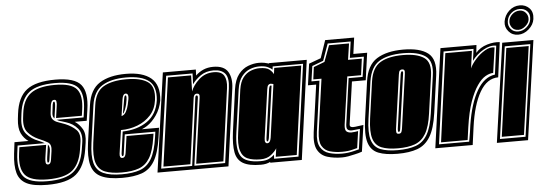

<svg xmlns="http://www.w3.org/2000/svg" viewBox="-58 -808 2734 957"><g transform="rotate(-5 1309.5 -330.0)"><path d="M144 13Q76 13 41 -4.5Q6 -22 -4.5 -59.5Q-15 -97 -8 -156L-1 -213H69Q46 -229 33.5 -255Q21 -281 26 -327L29 -352Q39 -435 85 -470.5Q131 -506 228 -506Q325 -506 356.5 -467.5Q388 -429 375 -343L367 -288H307Q330 -273 344.5 -248Q359 -223 352 -179L347 -147Q334 -63 289.5 -25Q245 13 144 13ZM146 -5Q236 -5 277 -38.5Q318 -72 330 -147L335 -179Q343 -226 321 -252.5Q299 -279 262 -290L246 -295Q238 -297 231 -299.5Q224 -302 219 -306H353L358 -343Q369 -420 341 -454.5Q313 -489 225 -489Q137 -489 96 -457Q55 -425 46 -352L43 -327Q37 -277 60 -250Q83 -223 120 -209Q125 -207 134 -203Q143 -199 149 -195H13L8 -156Q-2 -77 26.5 -41Q55 -5 146 -5ZM148 -14Q63 -14 35 -48Q7 -82 17 -156L21 -186H155L146 -125Q143 -107 145 -97Q147 -88 156 -88Q164 -88 168 -95Q172 -102 173 -112L179 -153Q184 -186 165.5 -197Q147 -208 118 -220Q87 -234 67 -257.5Q47 -281 52 -327L55 -352Q63 -420 102.5 -450Q142 -480 224 -480Q306 -480 333 -448Q360 -416 349 -343L345 -315H216L224 -371Q227 -386 225 -397Q224 -406 215 -406Q206 -406 202 -399.5Q198 -393 196 -383L191 -341Q189 -321 198 -310Q207 -299 223.5 -293.5Q240 -288 258 -281Q292 -267 313 -246Q334 -225 326 -179L321 -147Q310 -77 272 -45.5Q234 -14 148 -14ZM208 -314Q198 -322 200 -341L205 -383Q206 -387 208 -393Q208 -397 213 -397Q219 -397 216 -371ZM157 -97Q151 -97 155 -125L164 -186Q174 -176 171 -153L165 -112Q163 -97 157 -97Z M519 11Q451 11 413.5 -7Q376 -25 365 -67Q354 -109 364 -179L390 -365Q401 -442 450 -473Q499 -504 581 -504Q665 -504 707 -469Q749 -434 741 -357Q733 -315 711.5 -284Q690 -253 664 -236Q658 -232 652 -229Q646 -226 637 -222H723L716 -173Q705 -97 681 -57Q657 -17 617.5 -3Q578 11 519 11ZM519 -7Q574 -7 610 -20Q646 -33 667.5 -69.5Q689 -106 699 -176L703 -204H550L537 -111Q536 -97 530 -97Q525 -97 526 -111L541 -219Q615 -221 664.5 -255.5Q714 -290 724 -360Q731 -429 694 -457.5Q657 -486 581 -486Q506 -486 461.5 -458.5Q417 -431 407 -362L381 -176Q372 -112 382 -75Q392 -38 425.5 -22.5Q459 -7 519 -7ZM519 -16Q468 -16 436 -28.5Q404 -41 392.5 -75Q381 -109 390 -176L416 -361Q425 -428 467 -452.5Q509 -477 581 -477Q653 -477 688.5 -452.5Q724 -428 715 -361Q709 -316 682 -286.5Q655 -257 616 -242Q577 -227 533 -227L516 -111Q513 -88 528 -88Q543 -88 546 -111L558 -195H693L690 -176Q680 -109 659.5 -75Q639 -41 605 -28.5Q571 -16 519 -16ZM542 -296Q557 -300 565.5 -316Q574 -332 578 -351Q586 -383 584 -394.5Q582 -406 572 -406Q558 -406 554 -379ZM550 -308 562 -378Q564 -390 566 -393.5Q568 -397 571 -397Q579 -397 570 -354Q566 -338 560.5 -324Q555 -310 550 -308Z M696 0 766 -495H931L930 -465Q947 -482 969 -491.5Q991 -501 1018 -501Q1072 -501 1091.5 -469Q1111 -437 1104 -386L1051 0ZM716 -18H871L916 -353Q917 -366 924 -366Q930 -366 929 -355L882 -18H1036L1087 -388Q1094 -439 1076 -461Q1058 -483 1018 -483Q980 -483 953.5 -464.5Q927 -446 911 -423L913 -477H781ZM728 -27 789 -468H905L903 -388Q914 -418 944.5 -446Q975 -474 1018 -474Q1057 -474 1070 -451.5Q1083 -429 1078 -390L1028 -27H892L938 -356Q941 -375 925 -375Q911 -375 908 -356L863 -27Z M1213 6Q1154 6 1124 -11.5Q1094 -29 1087 -67.5Q1080 -106 1088 -168L1117 -380Q1124 -428 1144.5 -454Q1165 -480 1192.5 -490.5Q1220 -501 1247 -501Q1262 -501 1275 -498.5Q1288 -496 1297 -493V-495H1486L1418 0H1260V-4Q1241 6 1213 6ZM1213 -12Q1239 -12 1255 -19.5Q1271 -27 1282 -38L1281 -18H1403L1466 -477H1314L1312 -461Q1303 -470 1287.5 -476.5Q1272 -483 1247 -483Q1224 -483 1200.5 -474Q1177 -465 1159 -442Q1141 -419 1135 -377L1105 -165Q1093 -82 1115 -47Q1137 -12 1213 -12ZM1213 -21Q1174 -21 1149 -32Q1124 -43 1114.5 -74Q1105 -105 1114 -165L1143 -376Q1149 -415 1165.5 -436Q1182 -457 1204 -465.5Q1226 -474 1247 -474Q1282 -474 1296.5 -462.5Q1311 -451 1317 -438L1321 -469H1456L1395 -27H1290L1296 -69Q1287 -54 1266.5 -37.5Q1246 -21 1213 -21ZM1254 -98Q1269 -98 1273 -124L1310 -389Q1303 -392 1295 -392Q1289 -392 1284 -386.5Q1279 -381 1277 -365L1243 -124Q1241 -109 1244.5 -103.5Q1248 -98 1254 -98ZM1255 -107Q1253 -107 1252 -110.5Q1251 -114 1252 -124L1286 -364Q1289 -383 1295 -383Q1298 -383 1300 -382L1264 -124Q1261 -107 1255 -107Z M1619 5Q1579 5 1546 -5Q1513 -15 1497 -44.5Q1481 -74 1489 -132L1522 -368H1481L1496 -475L1556 -497L1586 -585H1731L1720 -504H1789L1770 -368H1701L1671 -156Q1669 -141 1687 -141Q1697 -141 1711.5 -143.5Q1726 -146 1739 -147L1720 -15Q1712 -12 1702.5 -9.5Q1693 -7 1684 -5Q1668 -1 1651 2Q1634 5 1619 5ZM1621 -14Q1636 -14 1651 -16Q1666 -18 1678 -21Q1685 -23 1692 -24.5Q1699 -26 1706 -28L1720 -129Q1706 -128 1695 -126.5Q1684 -125 1679 -125Q1665 -125 1658.5 -131.5Q1652 -138 1654 -156L1686 -386H1756L1771 -486H1701L1712 -567H1597L1567 -483L1511 -462L1500 -386H1540L1505 -132Q1498 -82 1513 -56.5Q1528 -31 1557 -22.5Q1586 -14 1621 -14ZM1622 -23Q1589 -23 1562 -30.5Q1535 -38 1521.5 -61.5Q1508 -85 1514 -132L1551 -395H1510L1518 -456L1573 -477L1603 -558H1703L1691 -477H1760L1749 -395H1680L1646 -156Q1643 -131 1651.5 -123Q1660 -115 1677 -115Q1685 -115 1694.5 -116.5Q1704 -118 1710 -119L1698 -35L1674 -29Q1652 -23 1622 -23Z M1897 11Q1837 11 1800.5 -3.5Q1764 -18 1751.5 -58Q1739 -98 1750 -176L1776 -361Q1787 -442 1836.5 -473Q1886 -504 1969 -504Q2052 -504 2092.5 -473Q2133 -442 2122 -361L2096 -176Q2085 -98 2060.5 -58Q2036 -18 1996 -3.5Q1956 11 1897 11ZM1899 -7Q1953 -7 1989.5 -20Q2026 -33 2047.5 -69.5Q2069 -106 2079 -176L2105 -361Q2116 -433 2079 -459.5Q2042 -486 1967 -486Q1892 -486 1848 -459.5Q1804 -433 1793 -361L1767 -176Q1757 -106 1768.5 -69.5Q1780 -33 1813 -20Q1846 -7 1899 -7ZM1901 -16Q1850 -16 1819 -28.5Q1788 -41 1777 -75.5Q1766 -110 1775 -176L1801 -361Q1811 -428 1852 -452.5Q1893 -477 1965 -477Q2036 -477 2071 -452.5Q2106 -428 2096 -361L2070 -176Q2061 -110 2040.5 -75.5Q2020 -41 1986 -28.5Q1952 -16 1901 -16ZM1911 -88Q1922 -88 1925 -96.5Q1928 -105 1929 -112L1967 -382Q1969 -396 1966 -401Q1963 -406 1955 -406Q1948 -406 1943.5 -401.5Q1939 -397 1937 -382L1899 -112Q1898 -102 1899.5 -95Q1901 -88 1911 -88ZM1912 -97Q1907 -97 1908 -112L1946 -382Q1949 -397 1954 -397Q1961 -397 1958 -382L1920 -112Q1918 -97 1912 -97Z M2086 0 2155 -495H2335L2331 -456Q2353 -482 2388.5 -492.5Q2424 -503 2452 -499L2429 -325Q2373 -325 2336.5 -262Q2300 -199 2285 -88L2273 0ZM2106 -18H2257Q2263 -53 2265.5 -68.5Q2268 -84 2270 -101Q2287 -208 2323.5 -270.5Q2360 -333 2414 -340L2433 -483Q2403 -489 2368.5 -469Q2334 -449 2311 -418L2319 -477H2169ZM2117 -27 2177 -468H2310L2298 -381Q2307 -402 2328.5 -426Q2350 -450 2376 -465Q2402 -480 2424 -475L2406 -349Q2388 -349 2367 -337Q2346 -325 2326 -296Q2305 -266 2287.5 -216.5Q2270 -167 2259 -91L2250 -27Z M2394 0 2464 -495H2620L2550 0ZM2411 -18H2539L2603 -476H2475ZM2421 -28 2482 -467H2594L2532 -28ZM2547 -528Q2518 -528 2499.5 -549.5Q2481 -571 2485 -599Q2490 -630 2513 -651.5Q2536 -673 2567 -673Q2596 -673 2615 -653.5Q2634 -634 2629 -599Q2625 -571 2600.5 -549.5Q2576 -528 2547 -528ZM2549 -544Q2572 -544 2591 -560.5Q2610 -577 2613 -599Q2617 -625 2602.5 -640Q2588 -655 2565 -655Q2541 -655 2522.5 -639Q2504 -623 2501 -599Q2498 -577 2511.5 -560.5Q2525 -544 2549 -544ZM2550 -552Q2529 -552 2518 -567Q2507 -582 2509 -599Q2511 -618 2527 -632.5Q2543 -647 2564 -647Q2583 -647 2595 -632.5Q2607 -618 2605 -599Q2603 -582 2586 -567Q2569 -552 2550 -552Z"/></g></svg>

Font: Alumni Sans Collegiate One
Style: Italic
Weight: 400
Italic angle: -8°
Designer: Robert E. Leuschke
Foundry: Robert E. Leuschke
Version: Version 1.100